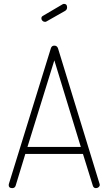

<svg xmlns="http://www.w3.org/2000/svg" viewBox="-20 -973 561 993"><path d="M43 0Q25 0 25 -16Q25 -20 26 -22L243 -723Q247 -737 261 -737Q275 -737 280 -723L495 -22Q495 -21 495.5 -19.5Q496 -18 496 -17Q496 -10 490 -5Q484 0 476 0Q464 0 460 -13L409 -177H111L61 -13Q57 0 43 0ZM122 -213H398L261 -661ZM317 -917 222 -863Q218 -860 213 -860Q205 -860 199.5 -865.5Q194 -871 194 -878Q194 -887 202 -891L304 -951Q308 -953 311 -953Q327 -953 327 -935Q327 -923 317 -917Z"/></svg>

Font: Dosis
Style: ExtraLight
Weight: 250
Designer: Edgar Tolentino, Pablo Impallari, Igino Marini
Foundry: Edgar Tolentino, Pablo Impallari, Igino Marini
Version: Version 1.007